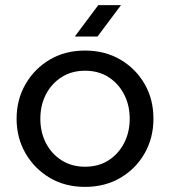

<svg xmlns="http://www.w3.org/2000/svg" viewBox="-20 -720 666 752"><path d="M313 12Q235 12 175 -23.5Q115 -59 80 -119.5Q45 -180 45 -255Q45 -330 80 -390.5Q115 -451 175 -486.5Q235 -522 313 -522Q391 -522 451.5 -486.5Q512 -451 546.5 -391Q581 -331 581 -255Q581 -180 546.5 -119.5Q512 -59 451.5 -23.5Q391 12 313 12ZM313 -67Q366 -67 405 -92Q444 -117 466 -159.5Q488 -202 488 -255Q488 -308 466 -350.5Q444 -393 405 -418Q366 -443 313 -443Q261 -443 221.5 -418Q182 -393 160 -350.5Q138 -308 138 -255Q138 -202 160 -159.5Q182 -117 221.5 -92Q261 -67 313 -67ZM273 -577 365 -700H454L362 -577Z"/></svg>

Font: MuseoModerno Thin
Style: Regular
Weight: 400
Version: Version 1.003